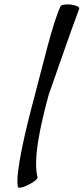

<svg xmlns="http://www.w3.org/2000/svg" viewBox="-20 -835 383 880"><path d="M257 -805C221 -729 176 -535 140 -400C101 -256 48 -38 62 22C64 29 86 25 110 12C135 0 154 -16 152 -22C130 -109 168 -271 203 -400C229 -472 294 -664 343 -795C346 -803 329 -811 305 -814C281 -817 259 -813 257 -805Z"/></svg>

Font: Nupuram Condensed Oblique
Style: Regular
Weight: 400
Width: 3
Designer: Santhosh Thottingal (santhosh.thottingal@gmail.com)
Foundry: SMC
Version: Version 1.000